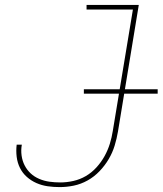

<svg xmlns="http://www.w3.org/2000/svg" viewBox="-20 -755 663 783"><path d="M223 8Q198 8 174 4.5Q150 1 128.5 -8.5Q107 -18 89.5 -33.5Q72 -49 61.5 -70Q51 -91 48 -115.5Q45 -140 48 -165H69Q65 -143 68 -121Q71 -99 80.5 -80.5Q90 -62 105 -48Q120 -34 140 -25.5Q160 -17 181.5 -14Q203 -11 226 -11Q252 -11 279 -17Q306 -23 330 -37Q354 -51 373.5 -72.5Q393 -94 406.5 -118.5Q420 -143 428 -169Q436 -195 440 -221L522 -716H333V-735H546L461 -218Q456 -189 447.5 -161Q439 -133 423.5 -106.5Q408 -80 386 -57Q364 -34 337 -19Q310 -4 281 2Q252 8 223 8ZM322 -373V-391H623V-373Z"/></svg>

Font: Iosevka HT Thin Extended
Style: Italic
Weight: 100
Width: 7
Italic angle: -9°
Monospace: yes
Designer: Belleve Invis
Foundry: Belleve Invis
Version: Version 32.3.0; ttfautohint (v1.8.4)